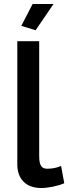

<svg xmlns="http://www.w3.org/2000/svg" viewBox="-20 -937 343 965"><path d="M159 -785 249 -917H144L87 -807ZM67 -730V-111C67 -36 112 8 187 8C222 8 271 -2 303 -16L287 -103C270 -95 245 -89 219 -89C195 -89 177 -97 177 -151V-730Z"/></svg>

Font: FIGSv2-sans-serif SemiBold
Style: Regular
Weight: 600
Designer: Matt McInerney, Pablo Impallari, Rodrigo Fuenzalida,Mirko Velimirovic
Foundry: Matt McInerney, Pablo Impallari, Rodrigo Fuenzalida
Version: Version 4.021;hotconv 1.0.109;makeotfexe 2.5.65596